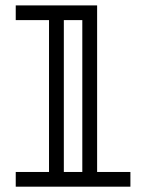

<svg xmlns="http://www.w3.org/2000/svg" viewBox="-20 -701 549 721"><path d="M289.1 -55.2V-625.5H219.7V-55.2ZM469.7 0H39.1V-55.2H164.1V-625.5H39.1V-680.7H344.7V-55.2H469.7Z"/></svg>

Font: X Company
Style: Regular
Weight: 400
Designer: GGBotNet
Foundry: GGBotNet
Version: 0.90